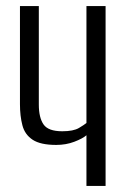

<svg xmlns="http://www.w3.org/2000/svg" viewBox="-20 -611 430 631"><path d="M264.1 0V-166.5Q251.8 -155.7 224.4 -145.2Q197 -134.7 164.9 -134.7Q113.1 -134.7 87.3 -151.7Q61.5 -168.7 53.6 -199.3Q45.6 -229.8 45.6 -268.6V-591H107.6V-267.4Q107.6 -224.2 123.2 -201.9Q138.7 -179.6 184.5 -179.6Q221.2 -179.6 239.4 -190.4Q257.6 -201.3 264.1 -206.8V-591H327V0Z"/></svg>

Font: Alumni Sans SC Thin
Style: Regular
Weight: 100
Designer: Robert E. Leuschke
Foundry: Robert E. Leuschke
Version: Version 1.018